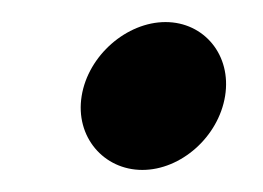

<svg xmlns="http://www.w3.org/2000/svg" viewBox="-20 -154 238 174"><path d="M54 -67C48 -30 74 0 109 0C144 0 178 -30 184 -67C190 -104 165 -134 130 -134C95 -134 60 -104 54 -67Z"/></svg>

Font: Ampere
Style: SCUltExtIta
Weight: 400
Version: Version 1